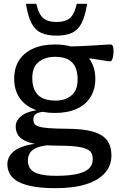

<svg xmlns="http://www.w3.org/2000/svg" viewBox="-20 -747 628 1002"><path d="M271 235Q203 235 154.8 226.5Q106.5 218 76.2 201.8Q46 185.5 32.2 162.2Q18.5 139 18.5 110Q18.5 89 29 69.5Q39.5 50 63.2 34.8Q87 19.5 124.8 10.2Q162.5 1 216.5 0H256.5V9.5Q206 11 177.2 21.8Q148.5 32.5 137 50.2Q125.5 68 125.5 90.5Q125.5 118.5 140.2 136.2Q155 154 187.8 162.2Q220.5 170.5 274 170.5Q340.5 170.5 382.5 161Q424.5 151.5 444.2 132.5Q464 113.5 464 85.5Q464 67 457.8 53.5Q451.5 40 432.5 31Q413.5 22 375.8 17.5Q338 13 275 13Q212 12.5 170.5 5.2Q129 -2 105.2 -15Q81.5 -28 71.8 -46.2Q62 -64.5 62 -87.5Q62 -120 95 -144.5Q128 -169 206 -176.5L209.5 -164Q181 -161.5 167.5 -152.5Q154 -143.5 154 -123Q154 -110.5 159.2 -101.5Q164.5 -92.5 181.8 -86.8Q199 -81 234.8 -78.2Q270.5 -75.5 331 -75Q392 -74.5 435.8 -66.8Q479.5 -59 507.2 -42.5Q535 -26 548.2 0.2Q561.5 26.5 561.5 64.5Q561.5 116.5 528.2 155Q495 193.5 430.2 214.2Q365.5 235 271 235ZM267 -157.5Q201 -157.5 153 -178.8Q105 -200 79.5 -240.2Q54 -280.5 54 -336Q54 -392 79.5 -432Q105 -472 153 -493.5Q201 -515 267 -515Q316.5 -515 355.5 -502.8Q394.5 -490.5 421.5 -467.5Q448.5 -444.5 463 -411.2Q477.5 -378 477.5 -336Q477.5 -280.5 452.2 -240.2Q427 -200 380 -178.8Q333 -157.5 267 -157.5ZM271 -222Q319.5 -222 352.2 -248.5Q385 -275 385 -332.5Q385 -392 356.5 -421.2Q328 -450.5 266 -450.5Q216.5 -450.5 182.5 -424.2Q148.5 -398 148.5 -340Q148.5 -281 178.2 -251.5Q208 -222 271 -222ZM354 -455 325 -505Q359.5 -504.5 395.2 -506Q431 -507.5 463.2 -509.5Q495.5 -511.5 520 -513.2Q544.5 -515 557 -515Q564.5 -515 568.5 -506.8Q572.5 -498.5 572.5 -480.5Q572.5 -457 567.5 -442Q562.5 -427 556 -427Q547.5 -427 535 -429Q522.5 -431 501 -434.5Q479.5 -438 444.2 -443Q409 -448 354 -455ZM275 -632.5Q306 -632.5 326.5 -641.2Q347 -650 359.8 -670.5Q372.5 -691 380.5 -727H434.5Q424.5 -662.5 405.8 -626.2Q387 -590 355.2 -575.5Q323.5 -561 275 -561Q227 -561 195 -575.5Q163 -590 144.2 -626.2Q125.5 -662.5 115.5 -727H169.5Q178 -691 190.5 -670.5Q203 -650 223.8 -641.2Q244.5 -632.5 275 -632.5Z"/></svg>

Font: Newsreader 7pt
Style: Regular
Weight: 400
Designer: Hugues Gentile
Foundry: Production Type
Version: Version 1.003